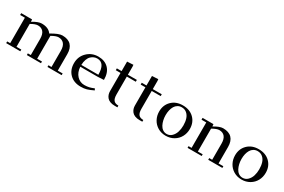

<svg xmlns="http://www.w3.org/2000/svg" viewBox="85 -1549 3725 2517"><g transform="rotate(30 1947.5 -290.5)"><path d="M32.2 -411.1V-439H196.8L199.2 -411.1V-404.8Q283.2 -456.1 335 -456.1Q439.5 -456.1 483.9 -391.1Q591.8 -456.1 647.9 -456.1Q734.9 -456.1 779.5 -410.2Q824.2 -364.3 824.2 -274.9V-25.9H897.9V0H683.1V-25.9H729V-270Q729 -339.8 699.2 -375Q669.4 -410.2 615.2 -410.2Q577.6 -410.2 512.2 -372.1V-25.9H585V0H371.1V-25.9H416V-270Q416 -340.3 386.7 -375.2Q357.4 -410.2 303.2 -410.2Q264.6 -410.2 199.2 -372.1V-25.9H272V0H58.1V-25.9H104V-411.1Z M1194.8 -452.1Q1293.5 -452.1 1351.3 -392.8Q1409.2 -333.5 1409.2 -223.1L1315.9 -217.8H1054.2Q1059.1 -135.3 1105.5 -85.7Q1151.9 -36.1 1218.8 -36.1Q1259.8 -36.1 1292 -43.9Q1324.2 -51.8 1361.8 -67.9L1374 -43.9Q1315.4 -15.1 1277.3 -4.2Q1239.3 6.8 1187 6.8Q1083.5 6.8 1021.2 -55.2Q959 -117.2 959 -217.8Q959 -318.4 1027.8 -385.3Q1096.7 -452.1 1194.8 -452.1ZM1054.2 -245.1H1312Q1312 -422.9 1194.8 -422.9Q1169.9 -422.9 1146.5 -413.3Q1123 -403.8 1102.3 -384Q1081.5 -364.3 1068.4 -328.4Q1055.2 -292.5 1054.2 -245.1Z M1480 -411.1V-439H1551.8V-583L1644.5 -587.9L1647 -561V-439H1782.7V-411.1H1647V-141.1Q1647 -79.6 1669.4 -52.7Q1691.9 -25.9 1741.7 -25.9V0H1699.7Q1658.7 0 1628.9 -12Q1599.1 -23.9 1582.8 -44.2Q1566.4 -64.5 1559.1 -87.4Q1551.8 -110.4 1551.8 -136.2V-411.1Z M1856.9 -411.1V-439H1928.7V-583L2021.5 -587.9L2023.9 -561V-439H2159.7V-411.1H2023.9V-141.1Q2023.9 -79.6 2046.4 -52.7Q2068.8 -25.9 2118.7 -25.9V0H2076.7Q2035.6 0 2005.9 -12Q1976.1 -23.9 1959.7 -44.2Q1943.4 -64.5 1936 -87.4Q1928.7 -110.4 1928.7 -136.2V-411.1Z M2242.7 -228Q2242.7 -325.7 2306.6 -388.9Q2370.6 -452.1 2473.6 -452.1Q2578.6 -452.1 2642.6 -389.6Q2706.5 -327.1 2706.5 -228Q2706.5 -163.6 2677.7 -110.1Q2648.9 -56.6 2595.2 -24.9Q2541.5 6.8 2473.6 6.8Q2406.2 6.8 2353 -25.1Q2299.8 -57.1 2271.2 -110.6Q2242.7 -164.1 2242.7 -228ZM2339.8 -228Q2339.8 -189.5 2348.1 -153.1Q2356.4 -116.7 2372.1 -86.7Q2387.7 -56.6 2414.1 -38.3Q2440.4 -20 2473.6 -20Q2518.6 -20 2550.3 -51.3Q2582 -82.5 2595.9 -127.9Q2609.9 -173.3 2609.9 -226.1Q2609.9 -282.2 2595.9 -325.7Q2582 -369.1 2550.5 -396Q2519 -422.9 2473.6 -422.9Q2440.4 -422.9 2414.3 -407.2Q2388.2 -391.6 2372.1 -364.5Q2356 -337.4 2347.9 -302.7Q2339.8 -268.1 2339.8 -228Z M2777.8 -411.1V-439H2942.4L2944.8 -411.1V-404.8Q3028.8 -456.1 3080.6 -456.1Q3168 -456.1 3212.9 -410.2Q3257.8 -364.3 3257.8 -274.9V-25.9H3330.6V0H3116.7V-25.9H3161.6V-270Q3161.6 -340.3 3132.3 -375.2Q3103 -410.2 3048.8 -410.2Q3010.3 -410.2 2944.8 -372.1V-25.9H3017.6V0H2803.7V-25.9H2849.6V-411.1Z M3391.6 -228Q3391.6 -325.7 3455.6 -388.9Q3519.5 -452.1 3622.6 -452.1Q3727.5 -452.1 3791.5 -389.6Q3855.5 -327.1 3855.5 -228Q3855.5 -163.6 3826.7 -110.1Q3797.9 -56.6 3744.1 -24.9Q3690.4 6.8 3622.6 6.8Q3555.2 6.8 3502 -25.1Q3448.7 -57.1 3420.2 -110.6Q3391.6 -164.1 3391.6 -228ZM3488.8 -228Q3488.8 -189.5 3497.1 -153.1Q3505.4 -116.7 3521 -86.7Q3536.6 -56.6 3563 -38.3Q3589.4 -20 3622.6 -20Q3667.5 -20 3699.2 -51.3Q3731 -82.5 3744.9 -127.9Q3758.8 -173.3 3758.8 -226.1Q3758.8 -282.2 3744.9 -325.7Q3731 -369.1 3699.5 -396Q3668 -422.9 3622.6 -422.9Q3589.4 -422.9 3563.2 -407.2Q3537.1 -391.6 3521 -364.5Q3504.9 -337.4 3496.8 -302.7Q3488.8 -268.1 3488.8 -228Z"/></g></svg>

Font: Dehuti Alt
Style: Bold
Weight: 700
Version: Version 1.2